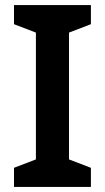

<svg xmlns="http://www.w3.org/2000/svg" viewBox="-20 -734 412 754"><path d="M337 0H35V-75L121 -108V-606L35 -639V-714H337V-639L251 -606V-108L337 -75Z"/></svg>

Font: Noto Sans NKo Unjoined SemiBold
Style: Regular
Weight: 600
Designer: Monotype Design Team
Foundry: Monotype Imaging Inc.
Version: Version 2.004